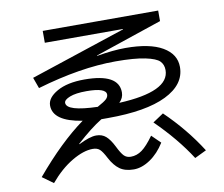

<svg xmlns="http://www.w3.org/2000/svg" viewBox="-85 -857 1169 1004"><g transform="rotate(-10 500.0 -355.0)"><path d="M203 -753H816V-697L460 -577L461 -575Q548 -590 613 -590Q742 -590 809.5 -550.5Q877 -511 877 -443Q877 -350 770 -297.5Q663 -245 460 -245H425Q366 -209 288 -138L289 -136Q349 -166 383 -166Q414 -166 434.5 -148Q455 -130 474 -92Q493 -53 507 -39Q521 -25 543 -25Q575 -25 602.5 -45Q630 -65 666 -115L712 -70Q679 -17 634.5 13Q590 43 547 43Q501 43 472.5 22.5Q444 2 422 -40Q404 -75 390.5 -87.5Q377 -100 353 -100Q304 -100 241.5 -63Q179 -26 123 41L65 -1Q201 -163 327 -254Q173 -278 173 -362Q173 -403 227.5 -434Q282 -465 373 -465Q555 -465 555 -365Q555 -335 532 -313Q800 -326 800 -440Q800 -469 782 -487.5Q764 -506 707 -518Q650 -530 550 -530Q363 -530 132 -462L111 -520L618 -688V-690H203ZM690 -181 747 -219Q857 -113 935 10L873 40Q802 -71 690 -181ZM418 -312 419 -313Q454 -332 465.5 -343Q477 -354 477 -367Q477 -403 373 -403Q316 -403 284.5 -390.5Q253 -378 253 -362Q253 -317 418 -312Z"/></g></svg>

Font: Mplus 1p
Style: Regular
Weight: 400
Version: Version 1.061